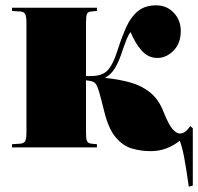

<svg xmlns="http://www.w3.org/2000/svg" viewBox="-20 -552 742 719"><path d="M687 147Q677 76 669.5 36.5Q662 -3 653 -25Q631 -7 603.5 3.5Q576 14 544 14Q507 14 473.5 4Q440 -6 413 -38Q386 -70 370 -136Q360 -177 352 -205Q344 -233 336 -241Q331 -246 322.5 -248Q314 -250 302 -251V-58Q302 -32 305.5 -24Q309 -16 322 -14L343 -12V0H25V-12L56 -14Q69 -15 74 -23Q79 -31 79 -57V-466Q79 -492 74 -500Q69 -508 56 -509L25 -511V-523H343V-511L322 -509Q309 -508 305.5 -499.5Q302 -491 302 -465V-267Q316 -267 330 -267.5Q344 -268 356 -272Q365 -275 375 -281.5Q385 -288 397 -308Q409 -328 422 -369Q437 -416 454 -453Q471 -490 497.5 -511Q524 -532 564 -532Q605 -532 631 -504Q657 -476 657 -436Q657 -390 630 -362.5Q603 -335 569 -335Q535 -335 510.5 -362.5Q486 -390 469 -432Q461 -422 454 -404.5Q447 -387 439 -364Q426 -322 410.5 -297Q395 -272 375 -262V-260Q426 -255 468.5 -243Q511 -231 542.5 -205.5Q574 -180 592 -134Q613 -82 627.5 -67Q642 -52 653 -52Q665 -52 675 -60Q685 -68 692 -80L702 -72V143Z"/></svg>

Font: Display Black
Style: Regular
Weight: 900
Designer: Latin by Veronika Burian and Jose Scaglione. Greek by Irene Vlachou. Cyrillic by Vera Evstafieva.
Foundry: TypeTogether
Version: Version 3.002